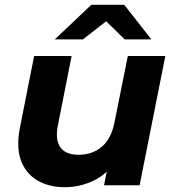

<svg xmlns="http://www.w3.org/2000/svg" viewBox="-20 -771 727 799"><path d="M249 8Q183 8 135 -20.5Q87 -49 67 -104Q47 -159 63 -240L122 -538H278L221 -250Q209 -191 230.5 -159Q252 -127 307 -127Q365 -127 404.5 -161Q444 -195 457 -265L512 -538H668L561 0H413L443 -152L465 -106Q427 -47 370 -19.5Q313 8 249 8ZM208 -607 360 -751H497L610 -607H499L376 -727H479L325 -607Z"/></svg>

Font: MOST Montserrat
Style: Bold Italic
Weight: 700
Italic angle: -11.3°
Designer: Julieta Ulanovsky
Foundry: Julieta Ulanovsky
Version: Version 8.000;March 11, 2024;FontCreator 15.0.0.2926 64-bit